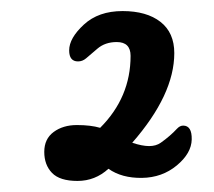

<svg xmlns="http://www.w3.org/2000/svg" viewBox="-20 -769 387 347"><path d="M121 -658Q105 -658 105 -678Q105 -700 131.5 -724.5Q158 -749 201.5 -749Q245 -749 270 -729.5Q295 -710 295 -673Q295 -598 219 -511Q237 -505 249.5 -505Q262 -505 270.5 -511Q279 -517 286.5 -523.5Q294 -530 299.5 -536Q305 -542 311 -542Q327 -542 326.5 -517Q326 -492 299.5 -470Q273 -448 236.5 -447.5Q200 -447 176 -464Q152 -442 120 -442Q88 -442 74 -456.5Q60 -471 60 -494.5Q60 -518 77 -530.5Q94 -543 119 -543Q144 -543 161 -538Q216 -593 216 -668Q216 -693 191 -693Q170 -693 156 -681Q142 -669 135.5 -663.5Q129 -658 121 -658Z"/></svg>

Font: Leckerli One
Style: Regular
Weight: 400
Version: Version 1.001